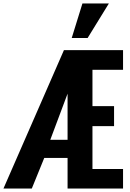

<svg xmlns="http://www.w3.org/2000/svg" viewBox="-41 -1091 753 1111"><path d="M-21 0 329 -801H671V-687H494V-477H619V-361H494V-113H671V0H350V-177H215L143 0ZM250 -282H350V-549ZM374 -871 436 -1071H589L466 -871Z"/></svg>

Font: Oswald SemiBold
Style: Regular
Weight: 600
Designer: Vernon Adams
Foundry: Vernon Adams
Version: Version 4.100; ttfautohint (v1.8.1.43-b0c9)